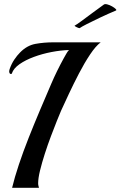

<svg xmlns="http://www.w3.org/2000/svg" viewBox="-20 -901 578 921"><path d="M38 0Q50 -50 70.5 -111.5Q91 -173 117.5 -240Q144 -307 172 -373Q200 -439 226 -499.5Q252 -560 286 -622Q293 -634 298.5 -644Q304 -654 311 -661Q272 -660 227.5 -651.5Q183 -643 142.5 -628Q102 -613 73.5 -593Q45 -573 37 -549Q36 -546 33 -546Q24 -546 24 -560Q24 -563 26 -569Q35 -595 48.5 -615Q62 -635 76 -649Q109 -683 150 -690.5Q191 -698 237 -698H463Q439 -680 412 -639.5Q385 -599 359 -549Q333 -499 310.5 -451Q288 -403 273 -370Q266 -354 253 -321.5Q240 -289 224.5 -248Q209 -207 195 -163.5Q181 -120 172 -83Q163 -46 163 -22Q163 -15 164.5 -9.5Q166 -4 167 0ZM362 -766H361Q357 -766 347 -771Q337 -776 338 -778Q346 -782 370 -799.5Q394 -817 424 -839.5Q454 -862 478 -879Q483 -883 494.5 -880Q506 -877 517.5 -870.5Q529 -864 535 -858Q541 -852 535 -850Q499 -835 462 -817.5Q425 -800 397.5 -786Q370 -772 362 -766Z"/></svg>

Font: Playball
Style: Regular
Weight: 400
Designer: Robert E. Leuschke
Foundry: Robert E. Leuschke
Version: Version 1.010